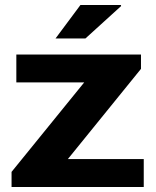

<svg xmlns="http://www.w3.org/2000/svg" viewBox="-20 -744 621 764"><path d="M26 0V-60L315 -416H45V-527H541V-470L250 -111H552V0ZM201 -591 300 -724H461L462 -720L320 -591Z"/></svg>

Font: Archivo SemiExpanded
Style: Bold
Weight: 700
Width: 6
Designer: Hector Gatti
Foundry: Omnibus-Type
Version: Version 2.001